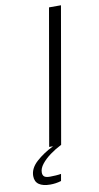

<svg xmlns="http://www.w3.org/2000/svg" viewBox="-149 -710 480 933"><g transform="rotate(-10 91.5 -243.5)"><path d="M47 0 164 -668H223L106 0ZM21 181Q-15 181 -34.5 167.5Q-54 154 -54 126Q-54 88 -18.5 56Q17 24 66 0H106Q76 15 49.5 34.5Q23 54 6.5 75Q-10 96 -10 116Q-10 130 -2 136.5Q6 143 26 143Q39 143 54.5 142Q70 141 81 139L75 173Q62 177 48.5 179Q35 181 21 181Z"/></g></svg>

Font: Gantari Light
Style: Italic
Weight: 300
Italic angle: -10°
Version: Version 1.000